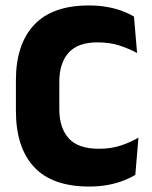

<svg xmlns="http://www.w3.org/2000/svg" viewBox="-20 -673 561 707"><path d="M308.7 13.9Q171.9 13.9 105.2 -58.3Q38.6 -130.5 38.6 -264.3V-377.8Q38.6 -509.7 105.6 -581.3Q172.6 -652.9 307.3 -652.9Q343.7 -652.9 374.2 -647.4Q404.7 -642 429.5 -632.7Q454.4 -623.4 473.3 -611.9L484.8 -477.8Q455.6 -493.6 420.3 -505.3Q384.9 -517 338.5 -517Q266.8 -517 232.6 -478.8Q198.4 -440.6 198.4 -371.7V-270.6Q198.4 -202.2 233.1 -163.7Q267.8 -125.2 344.3 -125.2Q389.4 -125.2 424.9 -137.2Q460.5 -149.1 489.8 -166.1L478.3 -29.1Q459.7 -17.6 434.1 -7.7Q408.5 2.1 377.2 8Q345.8 13.9 308.7 13.9Z"/></svg>

Font: Anek Kannada Medium
Style: Regular
Weight: 500
Designer: Vaishnavi Murthy, Maithili Shingre (Kannada) & Yesha Goshar (Latin)
Foundry: Ek Type
Version: Version 1.003